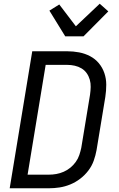

<svg xmlns="http://www.w3.org/2000/svg" viewBox="-20 -1010 640 1030"><path d="M32 0 153 -735H340Q373 -735 404.5 -729Q436 -723 463.5 -708.5Q491 -694 510.5 -670.5Q530 -647 540 -617.5Q550 -588 550 -555.5Q550 -523 545 -490L498 -205Q493 -177 483 -148.5Q473 -120 454 -95Q435 -70 410 -51Q385 -32 357 -20.5Q329 -9 300 -4.5Q271 0 242 0ZM128 -73H242Q262 -73 282 -76.5Q302 -80 321.5 -88.5Q341 -97 357.5 -110.5Q374 -124 386.5 -141.5Q399 -159 405.5 -178.5Q412 -198 416 -217L463 -502Q466 -523 466.5 -543.5Q467 -564 461.5 -583Q456 -602 445 -617.5Q434 -633 417.5 -643Q401 -653 381 -657.5Q361 -662 340 -662H225ZM330 -815 245 -953 298 -986 387 -869 515 -990 561 -949 428 -815Z"/></svg>

Font: Iosevka Extended
Style: Italic
Weight: 400
Width: 7
Italic angle: -9°
Monospace: yes
Designer: Belleve Invis
Foundry: Belleve Invis
Version: Version 32.5.0; ttfautohint (v1.8.4)